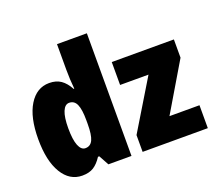

<svg xmlns="http://www.w3.org/2000/svg" viewBox="-127 -934 1256 1118"><g transform="rotate(-20 501.0 -375.0)"><path d="M34 -277Q34 -412 80.5 -487.5Q127 -563 205 -563Q248 -563 277 -543Q306 -523 328 -482H332Q326 -542 326 -601V-760H511V0H368L334 -62H326Q302 -25 274.5 -7.5Q247 10 204 10Q126 10 80 -66Q34 -142 34 -277ZM335 -262V-286Q335 -352 321 -383.5Q307 -415 275 -415Q249 -415 234.5 -380Q220 -345 220 -277Q220 -206 234.5 -170Q249 -134 275 -134Q307 -134 321 -164.5Q335 -195 335 -262ZM580 0V-104L766 -411H590V-553H975V-440L798 -142H984V0Z"/></g></svg>

Font: Noto Sans Display Black Narrow
Style: Regular
Weight: 900
Width: 4
Designer: Monotype Design team
Foundry: Monotype Imaging Inc.
Version: Version 1.000